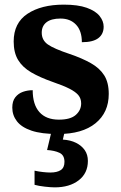

<svg xmlns="http://www.w3.org/2000/svg" viewBox="-20 -568 521 828"><path d="M230 10Q159 10 116 -4.5Q73 -19 53 -45Q33 -71 33 -104Q33 -132 46 -148.5Q59 -165 79 -172Q99 -179 121 -179Q121 -117 150 -84.5Q179 -52 234 -52Q284 -52 307 -72.5Q330 -93 330 -122Q330 -143 318 -157.5Q306 -172 279.5 -185.5Q253 -199 209 -214Q152 -234 114.5 -256Q77 -278 58 -309.5Q39 -341 39 -389Q39 -469 98.5 -508.5Q158 -548 255 -548Q316 -548 354 -534.5Q392 -521 409.5 -499Q427 -477 427 -453Q427 -421 404 -403.5Q381 -386 333 -386Q333 -435 308 -461.5Q283 -488 241 -488Q201 -488 180.5 -472Q160 -456 160 -427Q160 -395 186 -376.5Q212 -358 281 -335Q334 -317 372 -295.5Q410 -274 429.5 -243Q449 -212 449 -163Q449 -83 392 -36.5Q335 10 230 10ZM216 240Q200 240 173.5 237Q147 234 129 229V168Q147 172 165.5 174Q184 176 197 176Q226 176 242 165.5Q258 155 258 130Q258 101 236.5 91Q215 81 183 79L204 -9H261L251 34Q284 36 308 48Q332 60 345.5 79.5Q359 99 359 126Q359 179 319.5 209.5Q280 240 216 240Z"/></svg>

Font: Noto Rashi Hebrew
Style: Bold
Weight: 700
Version: Version 1.006